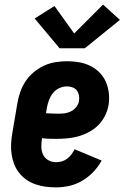

<svg xmlns="http://www.w3.org/2000/svg" viewBox="-20 -803 540 831"><path d="M222 8Q199 8 176.5 5Q154 2 133 -5.5Q112 -13 94.5 -25Q77 -37 63.5 -54Q50 -71 42 -91Q34 -111 30.5 -133.5Q27 -156 28 -179Q29 -202 33 -225L55 -355Q59 -380 67.5 -404.5Q76 -429 90.5 -451Q105 -473 126 -490.5Q147 -508 171 -519Q195 -530 220.5 -534Q246 -538 271 -538Q297 -538 322.5 -533.5Q348 -529 370.5 -518Q393 -507 410.5 -489.5Q428 -472 438 -449Q448 -426 451 -400.5Q454 -375 450 -349Q446 -325 434.5 -302Q423 -279 405 -261Q387 -243 364 -231Q341 -219 317.5 -212.5Q294 -206 269.5 -204Q245 -202 222 -202Q206 -202 191 -202.5Q176 -203 162 -205Q159 -187 159 -168.5Q159 -150 166 -134.5Q173 -119 188.5 -110Q204 -101 222 -101Q235 -101 247.5 -104.5Q260 -108 270.5 -116Q281 -124 289 -134.5Q297 -145 303 -157L420 -108Q405 -81 383.5 -58.5Q362 -36 335.5 -20.5Q309 -5 280 1.5Q251 8 222 8ZM235 -311Q248 -311 262 -313Q276 -315 289 -322Q302 -329 311 -341Q320 -353 322 -367Q324 -379 321.5 -391Q319 -403 312 -412Q305 -421 293.5 -425Q282 -429 270 -429Q253 -429 236.5 -421.5Q220 -414 209 -400Q198 -386 192 -369.5Q186 -353 183 -337L179 -313Q193 -312 207 -311.5Q221 -311 235 -311ZM347 -594H238L130 -723L216 -777L301 -658L426 -783L499 -717Z"/></svg>

Font: Iosevka Slab Heavy
Style: Italic
Weight: 900
Italic angle: -9°
Monospace: yes
Designer: Belleve Invis
Foundry: Belleve Invis
Version: Version 11.1.0; ttfautohint (v1.8.3)